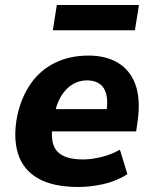

<svg xmlns="http://www.w3.org/2000/svg" viewBox="-20 -736 615 767"><path d="M294 11Q191 11 131 -24Q71 -59 51.5 -123.5Q32 -188 49 -274Q66 -350 104 -403.5Q142 -457 200.5 -485.5Q259 -514 334 -514Q402 -514 450.5 -485.5Q499 -457 520.5 -399.5Q542 -342 530 -254L524 -211H165L179 -300H420L404 -281Q412 -329 405 -358Q398 -387 378 -401Q358 -415 328 -415Q296 -415 269 -398.5Q242 -382 223 -350Q204 -318 196 -270L191 -244Q183 -194 192 -162Q201 -130 231 -114.5Q261 -99 311 -99Q345 -99 385.5 -109Q426 -119 459 -138L489 -40Q442 -11 390.5 0Q339 11 294 11ZM191 -615 207 -716H535L519 -615Z"/></svg>

Font: Nunito Sans 7pt SemiCondensed ExtraBold
Style: Italic
Weight: 800
Width: 4
Italic angle: -9°
Designer: Vernon Adams
Foundry: Vernon Adams
Version: Version 3.101;gftools[0.9.27]